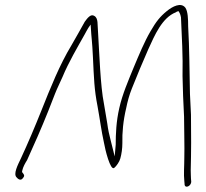

<svg xmlns="http://www.w3.org/2000/svg" viewBox="-20 -693 806 750"><path d="M45 0C49 5 61 16 70 2C79 -8 72 -13 66 -21L67 -27C70 -41 78 -55 86 -68C113 -127 142 -193 168 -258L195 -327C204 -350 215 -371 224 -392C249 -452 282 -507 311 -559C316 -568 320 -576 325 -584L334 -597L335 -583C337 -545 340 -535 343 -470C347 -387 348 -344 361 -278C370 -229 376 -181 386 -136C391 -107 411 -26 426 -37C435 -44 447 -62 450 -74C455 -92 458 -113 458 -134C457 -174 461 -221 473 -271C478 -296 485 -322 495 -347C515 -397 538 -453 559 -500C584 -555 613 -624 667 -645C669 -647 673 -649 676 -649H678C682 -641 684 -640 687 -625V-624C690 -552 695 -474 693 -396C694 -344 696 -291 699 -237L700 -152C701 -124 700 -100 700 -78C700 -43 697 -13 700 14L701 25C700 45 727 36 727 16L726 5C726 -2 725 -13 725 -28C727 -97 727 -175 726 -245L722 -327C720 -416 720 -504 715 -590C715 -618 714 -649 704 -663C687 -685 654 -668 632 -650C605 -628 590 -609 568 -571C544 -530 523 -479 502 -429C482 -380 458 -325 446 -271C434 -219 432 -170 432 -128L428 -82L412 -146C407 -165 402 -187 399 -211L386 -288C372 -357 368 -488 363 -567C360 -597 365 -622 348 -631C335 -640 321 -622 311 -608C295 -580 278 -548 259 -516C213 -440 177 -350 142 -262C117 -199 88 -131 62 -75C49 -48 31 -13 45 0ZM51 6Z"/></svg>

Font: Stray Cat
Style: LtObl
Weight: 300
Version: Version 1.0